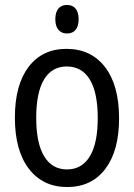

<svg xmlns="http://www.w3.org/2000/svg" viewBox="-20 -744 540 774"><path d="M40 -270Q40 -401 95 -474Q150 -547 248 -547Q347 -547 403.5 -473.5Q460 -400 460 -267Q460 -136 404.5 -63Q349 10 251 10Q153 10 96.5 -63.5Q40 -137 40 -270ZM374 -268Q374 -371 342 -423.5Q310 -476 249 -476Q189 -476 157.5 -423.5Q126 -371 126 -269Q126 -167 158 -114Q190 -61 250 -61Q310 -61 342 -113.5Q374 -166 374 -268ZM203 -666Q203 -694 215 -709Q227 -724 250 -724Q273 -724 285 -709Q297 -694 297 -666Q297 -639 285 -624Q273 -609 250 -609Q228 -609 215.5 -624Q203 -639 203 -666Z"/></svg>

Font: Noto Sans Mono UI Cond
Style: Regular
Weight: 400
Width: 3
Monospace: yes
Designer: Monotype Design team
Foundry: Monotype Imaging Inc.
Version: Version 1.000